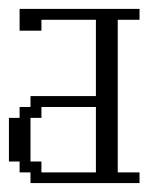

<svg xmlns="http://www.w3.org/2000/svg" viewBox="-20 -410 357 430"><path d="M194.8 -23.9V-170.4H72.8V-146H48.3V-48.3H72.8V-23.9ZM48.3 0V-23.9H23.9V-48.3H0V-146H23.9V-170.4H48.3V-194.8H194.8V-365.7H72.8V-341.3H23.9V-390.1H292.5V-365.7H243.7V-23.9H292.5V0Z"/></svg>

Font: FS Mondwest Regular
Style: Regular
Weight: 400
Designer: NZWStudios2024
Foundry: https://fontstruct.com
Version: Version 1.0